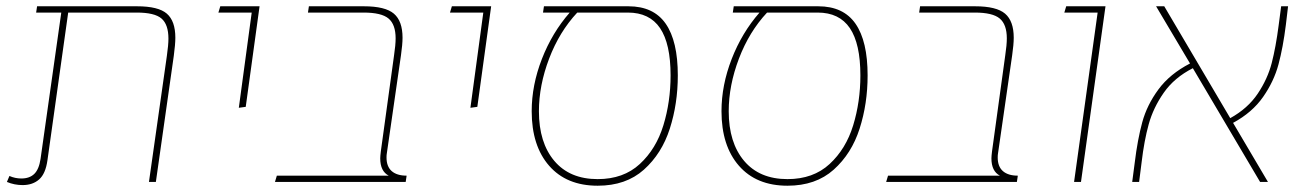

<svg xmlns="http://www.w3.org/2000/svg" viewBox="-20 -579 4147 611"><path d="M538 -459Q538 -438 533 -401L476 0H454L511 -401Q516 -436 516 -456Q516 -501 494 -520Q472 -539 415 -539H197L131 -69Q125 -26 104.5 -8Q84 10 52 10Q26 10 2 0L10 -19Q28 -11 48 -11Q74 -11 89 -25.5Q104 -40 109 -73L175 -539H95L98 -559H416Q484 -559 511 -535.5Q538 -512 538 -459Z M781 -539H675L681 -559H806L762 -239L740 -236Z M1210 -78Q1210 -49 1226.5 -34.5Q1243 -20 1274 -20L1271 0H855L861 -20H1217Q1190 -34 1190 -75Q1190 -82 1192 -98L1234 -403Q1239 -436 1239 -457Q1239 -501 1216.5 -520Q1194 -539 1137 -539H960L963 -559H1138Q1206 -559 1233.5 -535.5Q1261 -512 1261 -459Q1261 -438 1256 -403L1211 -91Q1210 -86 1210 -78Z M1518 -539H1412L1418 -559H1543L1499 -239L1477 -236Z M2137 -339Q2137 -249 2111.5 -169.5Q2086 -90 2029 -39Q1972 12 1882 12Q1783 12 1727.5 -51.5Q1672 -115 1672 -225Q1672 -308 1704.5 -391.5Q1737 -475 1793 -539H1708L1711 -559H1980Q2060 -559 2098.5 -503.5Q2137 -448 2137 -339ZM2114 -339Q2114 -440 2080.5 -489.5Q2047 -539 1978 -539H1817Q1760 -478 1727.5 -392.5Q1695 -307 1695 -225Q1695 -125 1744 -67Q1793 -9 1882 -9Q1964 -9 2016 -57Q2068 -105 2091 -180Q2114 -255 2114 -339Z M2741 -339Q2741 -249 2715.5 -169.5Q2690 -90 2633 -39Q2576 12 2486 12Q2387 12 2331.5 -51.5Q2276 -115 2276 -225Q2276 -308 2308.5 -391.5Q2341 -475 2397 -539H2312L2315 -559H2584Q2664 -559 2702.5 -503.5Q2741 -448 2741 -339ZM2718 -339Q2718 -440 2684.5 -489.5Q2651 -539 2582 -539H2421Q2364 -478 2331.5 -392.5Q2299 -307 2299 -225Q2299 -125 2348 -67Q2397 -9 2486 -9Q2568 -9 2620 -57Q2672 -105 2695 -180Q2718 -255 2718 -339Z M3155 -78Q3155 -49 3171.5 -34.5Q3188 -20 3219 -20L3216 0H2800L2806 -20H3162Q3135 -34 3135 -75Q3135 -82 3137 -98L3179 -403Q3184 -436 3184 -457Q3184 -501 3161.5 -520Q3139 -539 3082 -539H2905L2908 -559H3083Q3151 -559 3178.5 -535.5Q3206 -512 3206 -459Q3206 -438 3201 -403L3156 -91Q3155 -86 3155 -78Z M3473 -539H3367L3373 -559H3498L3420 0H3398Z M3904 -188 4015 0H3990L3776 -362Q3717 -332 3683.5 -284Q3650 -236 3635.5 -183.5Q3621 -131 3613 -63L3605 0H3583L3591 -61Q3600 -135 3615 -190Q3630 -245 3666.5 -294.5Q3703 -344 3767 -377L3659 -559H3685L3895 -203Q3951 -234 3982.5 -281Q4014 -328 4027 -378.5Q4040 -429 4049 -498L4057 -559H4079L4072 -500Q4063 -428 4048.5 -374Q4034 -320 3999.5 -270.5Q3965 -221 3904 -188Z"/></svg>

Font: FiraGO Thin
Style: Italic
Weight: 100
Italic angle: -8°
Designer: bBox Type GmbH
Foundry: bBox Type GmbH
Version: Version 1.001